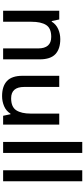

<svg xmlns="http://www.w3.org/2000/svg" viewBox="497 -1297 810 1844"><g transform="rotate(90 902.0 -375.0)"><path d="M356 -549Q450 -549 500 -502Q550 -455 550 -351V0H445V-336Q445 -462 334 -462Q251 -462 220 -413Q189 -364 189 -272V0H83V-539H167L182 -467H188Q214 -509 259.5 -529Q305 -549 356 -549Z M1177 -539V0H1092L1077 -71H1072Q1046 -29 1000 -9.5Q954 10 903 10Q808 10 758 -37Q708 -84 708 -186V-539H815V-202Q815 -77 924 -77Q1007 -77 1039 -126Q1071 -175 1071 -266V-539Z M1449 0H1343V-760H1449Z M1721 0H1615V-760H1721Z"/></g></svg>

Font: Noto Sans Kannada Medium
Style: Regular
Weight: 500
Designer: Jelle Bosma - Monotype Design Team
Foundry: Monotype Imaging Inc.
Version: Version 2.005; ttfautohint (v1.8.4.7-5d5b)